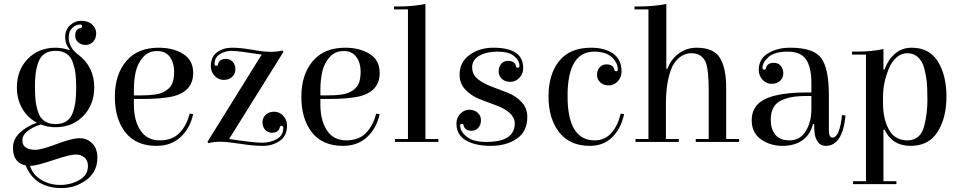

<svg xmlns="http://www.w3.org/2000/svg" viewBox="-20 -723 4897 978"><path d="M388 -598Q365 -598 347.5 -580Q330 -562 330 -533Q330 -481 377 -446Q460 -384 460 -278Q460 -190 404.5 -132.5Q349 -75 263 -75Q222 -75 188 -89Q151 -78 122.5 -57Q94 -36 94 -8Q94 40 161 40Q191 40 269 10.5Q347 -19 385.5 -19Q424 -19 450 7.5Q476 34 476 80Q476 152 420 193.5Q364 235 294 235Q157 235 111 120Q46 106 46 30Q46 -14 81 -47Q116 -80 168 -98Q120 -123 93 -170.5Q66 -218 66 -278Q66 -366 121.5 -423Q177 -480 263 -480Q296 -480 334 -468L336 -470Q312 -497 312 -534Q312 -571 336.5 -594Q361 -617 395 -617Q429 -617 449.5 -598Q470 -579 470 -553Q470 -527 454.5 -510.5Q439 -494 416.5 -494Q394 -494 378.5 -507.5Q363 -521 363 -542Q363 -574 389 -580Q398 -582 398 -590Q398 -598 388 -598ZM364.5 -208Q368 -237 368 -278Q368 -319 364.5 -347.5Q361 -376 351 -405Q341 -434 319 -449Q297 -464 263 -464Q229 -464 207 -449Q185 -434 175 -405Q165 -376 161.5 -347.5Q158 -319 158 -278Q158 -237 161.5 -208Q165 -179 175 -150Q185 -121 207 -106Q229 -91 263 -91Q297 -91 319 -106Q341 -121 351 -150Q361 -179 364.5 -208ZM134 122H133Q147 167 190 193Q233 219 286.5 219Q340 219 384 194Q428 169 428 122Q428 95 410.5 79.5Q393 64 364.5 64Q336 64 250 93Q164 122 134 122Z M788 -480Q863 -480 913.5 -448Q964 -416 964 -352Q964 -253 851 -230Q794 -219 709 -219H662V-190Q662 -109 695.5 -58.5Q729 -8 793.5 -8Q858 -8 894.5 -46Q931 -84 946 -144L964 -142Q948 -69 899.5 -24.5Q851 20 777 20Q673 20 619 -48.5Q565 -117 565 -230Q565 -343 623 -411.5Q681 -480 788 -480ZM662 -237H697Q778 -237 810.5 -253Q843 -269 855 -292.5Q867 -316 867 -359Q867 -402 845.5 -432.5Q824 -463 780 -463Q736 -463 708.5 -431.5Q681 -400 671.5 -358Q662 -316 662 -265Z M1420 -466 1424 -459 1147 -15H1148Q1272 4 1314.5 4Q1357 4 1390 -14.5Q1423 -33 1423 -73Q1423 -82 1414.5 -82Q1406 -82 1405 -73Q1399 -47 1365 -47Q1343 -47 1330 -62.5Q1317 -78 1317 -100.5Q1317 -123 1333.5 -138.5Q1350 -154 1376.5 -154Q1403 -154 1422.5 -133.5Q1442 -113 1442 -83Q1442 -30 1404.5 -5Q1367 20 1319 20Q1271 20 1204 9.5Q1137 -1 1103 -1Q1069 -1 1041 6L1037 -1L1313 -445Q1190 -464 1159 -464Q1128 -464 1100.5 -447.5Q1073 -431 1073 -397Q1073 -388 1081.5 -388Q1090 -388 1091 -397Q1097 -423 1131 -423Q1153 -423 1166 -407.5Q1179 -392 1179 -369.5Q1179 -347 1162.5 -331.5Q1146 -316 1119.5 -316Q1093 -316 1073.5 -336.5Q1054 -357 1054 -387Q1054 -434 1086 -457Q1118 -480 1161.5 -480Q1205 -480 1264.5 -469.5Q1324 -459 1358 -459Q1392 -459 1420 -466Z M1738 -480Q1813 -480 1863.5 -448Q1914 -416 1914 -352Q1914 -253 1801 -230Q1744 -219 1659 -219H1612V-190Q1612 -109 1645.5 -58.5Q1679 -8 1743.5 -8Q1808 -8 1844.5 -46Q1881 -84 1896 -144L1914 -142Q1898 -69 1849.5 -24.5Q1801 20 1727 20Q1623 20 1569 -48.5Q1515 -117 1515 -230Q1515 -343 1573 -411.5Q1631 -480 1738 -480ZM1612 -237H1647Q1728 -237 1760.5 -253Q1793 -269 1805 -292.5Q1817 -316 1817 -359Q1817 -402 1795.5 -432.5Q1774 -463 1730 -463Q1686 -463 1658.5 -431.5Q1631 -400 1621.5 -358Q1612 -316 1612 -265Z M2147 -15H2213V0H1992V-15H2058V-675H1987V-690H2008Q2086 -690 2147 -703Z M2493 -480Q2645 -480 2645 -377Q2645 -347 2625.5 -326.5Q2606 -306 2579.5 -306Q2553 -306 2536.5 -321.5Q2520 -337 2520 -359.5Q2520 -382 2533 -397.5Q2546 -413 2568 -413Q2602 -413 2608 -387Q2609 -378 2617.5 -378Q2626 -378 2626 -387Q2626 -415 2598.5 -437.5Q2571 -460 2514.5 -460Q2458 -460 2421.5 -439Q2385 -418 2385 -380.5Q2385 -343 2414 -320Q2443 -297 2484 -282Q2525 -267 2566.5 -250.5Q2608 -234 2637 -203Q2666 -172 2666 -128Q2666 -53 2612.5 -16.5Q2559 20 2480 20Q2401 20 2353 -8Q2305 -36 2305 -93Q2305 -123 2324.5 -143.5Q2344 -164 2370.5 -164Q2397 -164 2413.5 -148.5Q2430 -133 2430 -110.5Q2430 -88 2417 -72.5Q2404 -57 2382 -57Q2348 -57 2342 -83Q2341 -92 2332.5 -92Q2324 -92 2324 -83Q2324 -53 2357.5 -26.5Q2391 0 2457 0Q2602 0 2602 -94Q2602 -152 2503 -188Q2461 -203 2420 -219.5Q2379 -236 2350 -267Q2321 -298 2321 -342Q2321 -406 2371.5 -443Q2422 -480 2493 -480Z M3007 -460Q2871 -460 2871 -234Q2871 -8 3009 -8Q3061 -8 3094.5 -46Q3128 -84 3141 -144L3159 -142Q3144 -69 3099 -24.5Q3054 20 2985 20Q2882 20 2828 -49.5Q2774 -119 2774 -232Q2774 -345 2828.5 -412.5Q2883 -480 2991 -480Q3060 -480 3103 -450Q3146 -420 3146 -359Q3146 -329 3126.5 -308.5Q3107 -288 3080.5 -288Q3054 -288 3037.5 -303.5Q3021 -319 3021 -341.5Q3021 -364 3034 -379.5Q3047 -395 3069 -395Q3103 -395 3109 -369Q3110 -360 3118.5 -360Q3127 -360 3127 -369Q3127 -403 3096.5 -431.5Q3066 -460 3007 -460Z M3438 -15V0H3217V-15H3283V-675H3212V-690H3233Q3312 -690 3374 -703V-373H3380Q3397 -421 3437.5 -450.5Q3478 -480 3528 -480Q3615 -480 3647 -428.5Q3679 -377 3679 -275V-15H3745V0H3524V-15H3590V-261Q3590 -374 3573 -410Q3565 -426 3548.5 -439Q3532 -452 3500 -452Q3468 -452 3439.5 -429Q3411 -406 3397 -366Q3372 -295 3372 -196V-15Z M4006 -480Q4125 -480 4163.5 -426.5Q4202 -373 4202 -240V-63Q4202 -22 4220 -22Q4257 -22 4269 -137L4287 -135Q4272 20 4186 20Q4161 20 4147.5 2Q4134 -16 4130.5 -37.5Q4127 -59 4127 -91H4121Q4108 -38 4068 -9Q4028 20 3965.5 20Q3903 20 3856 -13.5Q3809 -47 3809 -110Q3809 -157 3836 -188Q3892 -252 4090 -252Q4101 -252 4113 -252V-301Q4113 -380 4086 -420Q4059 -460 3992.5 -460Q3926 -460 3895 -433Q3864 -406 3864 -377Q3864 -368 3872.5 -368Q3881 -368 3882 -377Q3888 -403 3922 -403Q3944 -403 3957 -387.5Q3970 -372 3970 -349.5Q3970 -327 3953.5 -311.5Q3937 -296 3910.5 -296Q3884 -296 3864.5 -316.5Q3845 -337 3845 -367Q3845 -423 3892 -451.5Q3939 -480 4006 -480ZM4113 -167V-234Q4103 -234 4081.5 -234Q4060 -234 4030.5 -231Q4001 -228 3970 -216Q3906 -193 3906 -114Q3906 -66 3929 -37Q3952 -8 4003 -8Q4054 -8 4083.5 -54Q4113 -100 4113 -167Z M4480 200H4546V215H4325V200H4391V-445H4320V-460H4341Q4419 -460 4480 -473V-369H4486Q4504 -420 4539.5 -450Q4575 -480 4624 -480Q4714 -480 4757.5 -409.5Q4801 -339 4801 -231Q4801 -123 4756 -51.5Q4711 20 4618 20Q4525 20 4486 -62H4480ZM4478 -231V-195Q4478 -117 4508 -62.5Q4538 -8 4602 -8Q4671 -8 4689 -86Q4704 -149 4704 -212Q4704 -275 4700.5 -308Q4697 -341 4687.5 -376.5Q4678 -412 4655.5 -432Q4633 -452 4601.5 -452Q4570 -452 4545.5 -429.5Q4521 -407 4507 -372Q4478 -301 4478 -231Z"/></svg>

Font: Elsie
Style: Regular
Weight: 400
Designer: Alejandro Inler
Foundry: Alejandro Inler
Version: 1.002